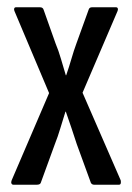

<svg xmlns="http://www.w3.org/2000/svg" viewBox="-20 -508 364 528"><path d="M17 0Q13 0 11.5 -3.5Q10 -7 12 -12L115 -252L20 -477Q18 -481 19 -484.5Q20 -488 24 -488H90Q98 -488 100 -481L133 -388Q141 -369 147.5 -346.5Q154 -324 161 -301H162Q170 -324 176.5 -346.5Q183 -369 190 -388L224 -482Q226 -488 233 -488H299Q303 -488 304 -484.5Q305 -481 303 -477L207 -253L312 -12Q313 -7 312 -3.5Q311 0 307 0H239Q233 0 230 -5L191 -112Q184 -133 176.5 -156Q169 -179 161 -201H160Q153 -179 146 -155.5Q139 -132 131 -112L92 -5Q90 0 81 0Z"/></svg>

Font: Sofia Sans Extra Condensed Medium
Style: Regular
Weight: 500
Version: Version 4.100